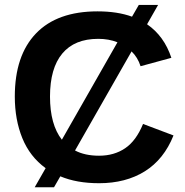

<svg xmlns="http://www.w3.org/2000/svg" viewBox="-20 -745 762 791"><path d="M168 -52.2Q103 -99.6 72 -175.8Q41 -252 41 -347.2Q41 -516.6 128.4 -607.4Q215.8 -698.2 381.8 -698.2Q463.9 -698.2 523.9 -676.3L551.8 -724.6H631.3L585.9 -645Q656.2 -596.7 686 -506.8L559.1 -472.2Q547.4 -508.8 522 -533.2L289.1 -125Q329.6 -103.5 388.2 -103.5Q450.2 -103.5 495.6 -134.3Q541 -165 569.3 -234.4L694.8 -187Q655.3 -88.4 576.7 -39.3Q498 9.8 388.2 9.8Q295.9 9.8 228.5 -18.6L202.6 26.4H123ZM384.8 -585Q287.1 -585 236.6 -524.4Q186 -463.9 186 -347.2Q186 -231.9 234.9 -169.4L463.9 -570.8Q428.2 -585 384.8 -585Z"/></svg>

Font: Arimo
Style: Bold
Weight: 700
Designer: Steve Matteson
Foundry: Monotype Imaging Inc.
Version: Version 1.33